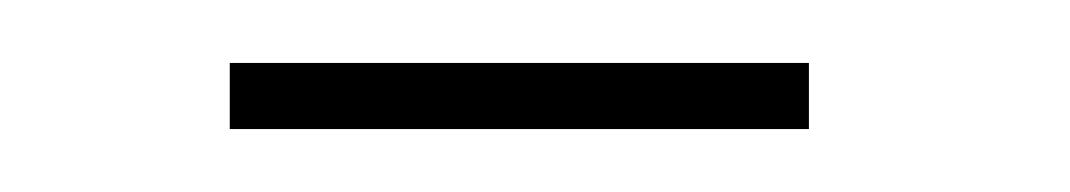

<svg xmlns="http://www.w3.org/2000/svg" viewBox="-20 -221 340 61"><path d="M237 -180V-201H53V-180Z"/></svg>

Font: Josefin Slab Thin ExtraLight
Style: Regular
Weight: 250
Version: Version 2.000